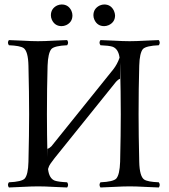

<svg xmlns="http://www.w3.org/2000/svg" viewBox="-20 -828 750 853"><path d="M395 -759.8Q395 -790 423.3 -803.7Q433.6 -808.1 442.9 -808.1Q473.1 -808.1 486.3 -779.8Q490.7 -769.5 491.2 -759.8Q491.2 -729.5 462.9 -716.3Q452.6 -711.9 442.9 -711.9Q412.6 -711.9 399.4 -740.2Q395 -750 395 -759.8ZM206.1 -759.8Q206.1 -790 233.9 -803.7Q244.1 -808.1 253.9 -808.1Q284.2 -808.1 297.4 -779.8Q301.8 -769.5 301.8 -759.8Q301.8 -729.5 273.9 -716.3Q263.7 -711.9 253.9 -711.9Q223.6 -711.9 210.4 -740.2Q206.1 -750 206.1 -759.8ZM190.9 -167Q198.7 -168.5 208.5 -178.2L483.4 -520Q501 -542.5 511.2 -571.8Q505.9 -611.3 479.5 -620.6Q463.9 -625.5 426.3 -627Q418 -638.7 426.3 -649.9Q448.7 -649.4 484.4 -647.5Q527.8 -645 555.7 -645Q584 -645 628.4 -647.5Q664.6 -649.4 685.5 -649.9Q693.8 -638.2 685.5 -627Q629.4 -624.5 615.2 -610.4Q600.1 -592.8 598.6 -536.1Q595.7 -434.6 595.7 -319.8Q595.7 -231.4 598.6 -108.9Q600.1 -44.4 620.6 -30.3Q636.2 -20 685.5 -18.1Q693.8 -6.3 685.5 4.9Q663.1 4.4 627.4 2.4Q584 0 556.6 0Q528.3 0 483.9 2.4Q447.8 4.4 426.3 4.9Q418 -6.8 426.3 -18.1Q482.9 -20.5 496.6 -34.7Q511.7 -52.2 513.7 -108.9Q516.6 -234.4 516.6 -320.8Q516.6 -412.1 513.7 -536.1Q513.7 -542 513.2 -549.8V-478Q503.4 -474.1 495.6 -464.8L222.2 -125Q201.2 -98.1 197.8 -89.4Q195.3 -83 193.4 -77.1Q198.2 -34.7 223.6 -25.4Q239.3 -20 278.3 -18.1Q286.6 -6.3 278.3 4.9Q255.9 4.4 220.7 2.4Q177.7 0 149.4 0Q121.1 0 76.7 2.4Q40.5 4.4 19.5 4.9Q11.2 -6.8 19.5 -18.1Q76.2 -20.5 89.8 -34.7Q105 -52.2 106.4 -108.9Q109.4 -234.4 109.4 -320.8Q109.4 -412.1 106.4 -536.1Q105 -600.6 84.5 -614.7Q68.8 -625 19.5 -627Q11.2 -638.7 19.5 -649.9Q42 -649.4 77.6 -647.5Q121.1 -645 148.4 -645Q176.8 -645 221.2 -647.5Q257.3 -649.4 278.3 -649.9Q286.6 -638.2 278.3 -627Q222.2 -624.5 208.5 -610.4Q193.4 -592.8 191.4 -536.1Q188.5 -434.6 188.5 -319.8Q188.5 -231.4 190.9 -129.9Z"/></svg>

Font: Linux Libertine Display O
Style: Regular
Weight: 400
Designer: Philipp H. Poll
Foundry: Philipp H. Poll
Version: Version 5.0.9